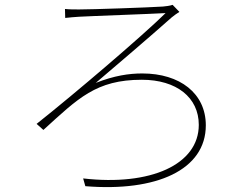

<svg xmlns="http://www.w3.org/2000/svg" viewBox="-20 -742 1040 792"><path d="M248 -705 249 -668C268 -670 288 -672 307 -673C359 -676 594 -684 663 -688C571 -597 290 -357 131 -231L159 -206C302 -336 376 -413 565 -413C708 -413 800 -340 800 -227C800 -63 601 26 323 -6L332 26C625 50 829 -41 829 -225C829 -357 722 -439 567 -439C512 -439 451 -430 375 -400C455 -468 597 -589 688 -670C695 -676 713 -689 720 -693L692 -722C681 -718 663 -716 652 -715C592 -711 358 -703 306 -703C285 -703 267 -703 248 -705Z"/></svg>

Font: Noto Sans CJK SC Thin
Style: Regular
Weight: 100
Designer: Ryoko NISHIZUKA 西塚涼子 (kana, bopomofo & ideographs); Paul D. Hunt (Latin, Greek & Cyrillic); Sandoll Communications 산돌커뮤니
Foundry: Adobe
Version: Version 2.004;hotconv 1.0.118;makeotfexe 2.5.65603